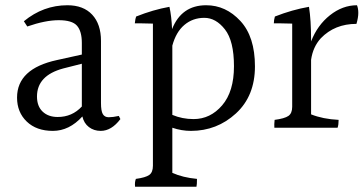

<svg xmlns="http://www.w3.org/2000/svg" viewBox="-20 -536 1388 732"><path d="M121 -168Q121 -131 142.5 -110.5Q164 -90 200 -90Q255 -90 292 -130V-293L221 -275Q121 -248 121 -168ZM364 -37Q338 -37 319 -51.5Q300 -66 294 -92Q244 -37 181.5 -37Q119 -37 82 -72.5Q45 -108 45 -164Q45 -274 197 -307L292 -328V-372Q292 -417 273.5 -438Q255 -459 204 -459Q153 -459 84 -435L71 -455Q145 -516 237 -516Q298 -516 331.5 -480Q365 -444 365 -380V-143Q365 -113 372 -101Q379 -89 394.5 -89Q410 -89 433 -94L439 -82Q405 -37 364 -37Z M718 -82Q782 -82 827 -134.5Q872 -187 872 -283.5Q872 -380 837.5 -424Q803 -468 759 -468Q715 -468 683 -441Q651 -414 637 -362V-98Q675 -82 718 -82ZM563 96V-446Q534 -447 518 -447Q502 -447 494 -447Q496 -466 499 -473Q564 -499 626 -510Q634 -474 636 -425Q672 -516 766 -516Q841 -516 896.5 -456Q952 -396 952 -283Q952 -170 879.5 -103.5Q807 -37 708 -37Q672 -37 637 -49V123Q677 141 731 146Q731 168 729 176H495Q493 159 498 146Q535 141 549 131Q563 121 563 96Z M1166 -385V-378Q1190 -440 1238 -478Q1286 -516 1341 -516Q1346 -504 1346 -486.5Q1346 -469 1339 -445Q1256 -445 1203 -390Q1173 -357 1166 -308V-100Q1211 -82 1271 -79Q1271 -60 1267 -49H1026Q1025 -61 1027 -79Q1065 -84 1079.5 -94Q1094 -104 1094 -129V-446Q1065 -447 1049 -447Q1033 -447 1024 -447Q1024 -459 1028 -473Q1094 -499 1158 -510Q1166 -459 1166 -385Z"/></svg>

Font: Halant
Style: Regular
Weight: 400
Designer: Hitesh Malaviya (Devanagari), Satya Rajpurohit (Latin)
Foundry: Indian Type Foundry
Version: Version 1.100;PS 1.0;hotconv 1.0.78;makeotf.lib2.5.61930; tt